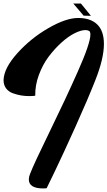

<svg xmlns="http://www.w3.org/2000/svg" viewBox="-20 -895 604 1079"><path d="M178 -357Q164 -355 144 -355Q121 -355 99.5 -358.5Q78 -362 53.5 -370.5Q29 -379 14.5 -398Q0 -417 0 -445Q2 -512 77.5 -596Q153 -680 252 -737Q351 -794 419 -794Q489 -794 526.5 -757.5Q564 -721 564 -648Q564 -566 516 -445Q474 -338 405.5 -186Q337 -34 290 64L242 163Q234 164 223 164Q142 164 142 113Q142 99 149 82Q170 27 259 -155Q348 -337 418 -494.5Q488 -652 488 -701Q488 -719 479 -722Q471 -726 460 -726Q435 -726 399 -708Q363 -690 324.5 -655Q286 -620 253 -576Q220 -532 198.5 -474Q177 -416 178 -357ZM435 -875 491 -806 450 -807 392 -875Z"/></svg>

Font: Vervelle
Style: Script
Weight: 400
Monospace: yes
Designer: Nur Solikh
Foundry: Astageni Type
Version: Version 1.0